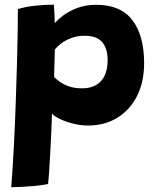

<svg xmlns="http://www.w3.org/2000/svg" viewBox="-20 -556 651 800"><path d="M27 224Q33 142.5 37.8 52.5Q42.5 -37.5 45.5 -126Q48.5 -214.5 50.8 -292.5Q53 -370.5 53.8 -429.2Q54.5 -488 54.5 -518Q85.5 -528 126 -532.2Q166.5 -536.5 204.5 -536.5Q206 -520.5 207 -498.8Q208 -477 208 -459Q217.5 -471.5 241 -489.8Q264.5 -508 300 -522Q335.5 -536 381.5 -536Q483 -536 531.8 -471.8Q580.5 -407.5 580.5 -293Q580.5 -212.5 550 -154Q519.5 -95.5 467 -64.2Q414.5 -33 347 -33Q316.5 -33 285.2 -40.8Q254 -48.5 229.8 -60.2Q205.5 -72 196.5 -83Q196.5 -71 195.2 -43Q194 -15 192.5 20.8Q191 56.5 188.8 93.5Q186.5 130.5 184.5 161.8Q182.5 193 180.5 210.5Q154 216 124.2 218.8Q94.5 221.5 68.5 222.8Q42.5 224 27 224ZM323 -188Q357.5 -188 381 -202Q404.5 -216 416.5 -242.2Q428.5 -268.5 428.5 -305Q428.5 -354 405.8 -380.5Q383 -407 332.5 -407Q302 -407 277 -397.5Q252 -388 234.8 -374.8Q217.5 -361.5 208.5 -350Q208.5 -343 208 -327.8Q207.5 -312.5 207 -294.2Q206.5 -276 206 -260Q205.5 -244 205.5 -235Q214 -226.5 229 -215.5Q244 -204.5 267 -196.2Q290 -188 323 -188Z"/></svg>

Font: Grandstander Thin
Style: Bold
Weight: 700
Version: Version 1.200